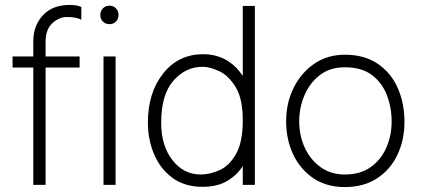

<svg xmlns="http://www.w3.org/2000/svg" viewBox="-20 -753 1708 779"><path d="M165 -3H115V-479H31V-524H115V-585Q115 -649 154 -691Q193 -733 263 -733Q291 -733 310 -725V-673Q289 -684 251 -684Q220 -684 192.5 -659Q165 -634 165 -583V-524H303V-479H165Z M449 -3H400V-524H449ZM424 -655Q408 -655 397.5 -665.5Q387 -676 387 -692Q387 -708 397.5 -719Q408 -730 424 -730Q440 -730 450.5 -719Q461 -708 461 -692Q461 -676 450.5 -665.5Q440 -655 424 -655Z M794 -45Q832 -45 871.5 -63Q911 -81 938 -129Q965 -177 965 -265Q965 -352 936.5 -399Q908 -446 870 -464Q832 -482 802 -482Q733 -482 683.5 -425.5Q634 -369 634 -255Q634 -162 679.5 -103.5Q725 -45 794 -45ZM802 5Q729 5 679.5 -31.5Q630 -68 605 -127.5Q580 -187 580 -256Q580 -377 642 -455Q704 -533 804 -533Q906 -533 965 -445V-729H1014V-3H965V-79Q942 -43 902 -19Q862 5 802 5Z M1379 6Q1305 6 1252 -29.5Q1199 -65 1170 -125.5Q1141 -186 1141 -261Q1141 -335 1171 -396Q1201 -457 1254.5 -494Q1308 -531 1379 -531Q1459 -531 1513 -494Q1567 -457 1594 -395.5Q1621 -334 1621 -259Q1621 -185 1592.5 -125Q1564 -65 1510 -29.5Q1456 6 1379 6ZM1379 -45Q1442 -45 1484 -75Q1526 -105 1547.5 -154Q1569 -203 1569 -260Q1569 -317 1549.5 -367.5Q1530 -418 1488.5 -449Q1447 -480 1379 -480Q1319 -480 1278 -448.5Q1237 -417 1215.5 -367Q1194 -317 1194 -260Q1194 -203 1216.5 -154Q1239 -105 1280.5 -75Q1322 -45 1379 -45Z"/></svg>

Font: LXGW 975 Gothic SC 200W
Style: Regular
Weight: 200
Version: Version 2.01;February 25, 2021